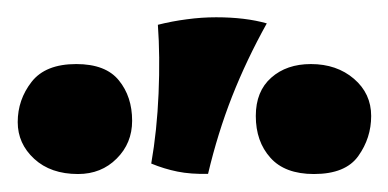

<svg xmlns="http://www.w3.org/2000/svg" viewBox="-73 -725 445 220"><path d="M286.7 -525.6Q253.4 -525.6 236.8 -544.3Q220.1 -562.9 220.1 -592.1Q220.1 -620.4 237.8 -636Q255.4 -651.6 283.2 -651.6Q312.9 -651.6 332.6 -634.7Q352.3 -617.8 352.3 -592.1Q352.3 -566.9 337.6 -546.3Q323 -525.6 286.7 -525.6ZM16.4 -525.6Q-14.9 -525.6 -33.8 -543Q-52.7 -560.4 -52.7 -585.1Q-52.7 -610.8 -36.8 -631.2Q-20.9 -651.6 14.4 -651.6Q48.1 -651.6 63.2 -632.9Q78.4 -614.3 78.4 -586.6Q78.4 -560.9 60.7 -543.3Q43.1 -525.6 16.4 -525.6ZM165.4 -525.8Q145.6 -525.3 130.3 -528.4Q115 -531.5 100.3 -537.6Q106.9 -575.4 108.7 -618Q110.5 -660.7 107.9 -696.6Q124.1 -700.7 141.1 -702.9Q158 -705.2 174.7 -705.2Q208.1 -705.2 232.7 -698.2Q209.5 -656.5 192.9 -614.4Q176.4 -572.3 165.4 -525.8Z"/></svg>

Font: Vollkorn
Style: Regular
Weight: 400
Designer: Friedrich Althausen
Foundry: Friedrich Althausen
Version: Version 5.001